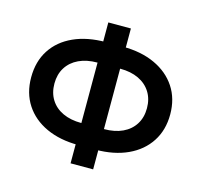

<svg xmlns="http://www.w3.org/2000/svg" viewBox="-105 -826 999 953"><g transform="rotate(15 395.0 -350.0)"><path d="M415.5 -85.5V-195H453.5Q508.5 -195 548.5 -213.8Q588.5 -232.5 610.5 -267.5Q632.5 -302.5 632.5 -350Q632.5 -397.5 610.5 -432.5Q588.5 -467.5 548.5 -486.5Q508.5 -505.5 453.5 -505.5H415.5V-614.5H438.5Q532.5 -614.5 603 -582Q673.5 -549.5 712.8 -490.2Q752 -431 752 -350Q752 -269.5 713.2 -210Q674.5 -150.5 604 -118Q533.5 -85.5 438.5 -85.5ZM351 -85.5Q256 -85.5 185.5 -118Q115 -150.5 76.2 -210Q37.5 -269.5 37.5 -350Q37.5 -432 76 -491.2Q114.5 -550.5 185 -582.5Q255.5 -614.5 351 -614.5H374V-505.5H336Q281.5 -505.5 241.2 -486.5Q201 -467.5 179 -432.5Q157 -397.5 157 -350Q157 -302.5 179 -267.5Q201 -232.5 241.2 -213.8Q281.5 -195 336 -195H374V-85.5ZM337 12V-712H453V12Z"/></g></svg>

Font: Overpass SemiBold
Style: Regular
Weight: 600
Designer: Delve Withrington, Dave Bailey, Thomas Jockin
Foundry: Delve Fonts LLC
Version: Version 4.000